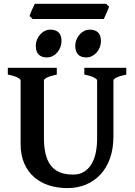

<svg xmlns="http://www.w3.org/2000/svg" viewBox="-20 -970 708 1005"><path d="M641.1 -579.6Q607.9 -572.8 590.8 -564.5Q573.7 -556.2 573.7 -549.3V-255.9Q573.7 -191.9 555.9 -141.6Q538.1 -91.3 505.9 -56.6Q473.6 -22 429.4 -3.7Q385.3 14.6 332.5 14.6Q282.2 14.6 237.8 0.7Q193.4 -13.2 159.9 -41.7Q126.5 -70.3 107.2 -113.8Q87.9 -157.2 87.9 -216.8V-549.3Q87.9 -555.2 72 -564Q56.2 -572.8 21 -579.6V-615.2H277.3V-579.6Q244.1 -572.8 227.1 -564.5Q210 -556.2 210 -549.3V-248.5Q210 -201.7 218.3 -165.8Q226.6 -129.9 244.6 -105.5Q262.7 -81.1 291.7 -68.6Q320.8 -56.2 362.8 -56.2Q397.5 -56.2 421.4 -71.8Q445.3 -87.4 460.2 -113.3Q475.1 -139.2 481.7 -173.1Q488.3 -207 488.3 -243.2V-549.3Q488.3 -555.2 472.4 -564Q456.5 -572.8 421.4 -579.6V-615.2H641.1ZM508.3 -755.9Q508.3 -737.8 502.2 -722.2Q496.1 -706.5 485.6 -694.8Q475.1 -683.1 461.2 -676.3Q447.3 -669.4 431.6 -669.4Q403.3 -669.4 388.7 -684.6Q374 -699.7 374 -729Q374 -747.1 380.4 -762.7Q386.7 -778.3 397.2 -790Q407.7 -801.8 421.4 -808.3Q435.1 -814.9 450.2 -814.9Q477.5 -814.9 492.9 -800.3Q508.3 -785.6 508.3 -755.9ZM301.8 -755.9Q301.8 -737.8 295.7 -722.2Q289.6 -706.5 279.3 -694.8Q269 -683.1 255.1 -676.3Q241.2 -669.4 225.6 -669.4Q197.3 -669.4 182.4 -684.6Q167.5 -699.7 167.5 -729Q167.5 -747.1 173.8 -762.7Q180.2 -778.3 190.7 -790Q201.2 -801.8 215.1 -808.3Q229 -814.9 243.7 -814.9Q271.5 -814.9 286.6 -800.3Q301.8 -785.6 301.8 -755.9ZM550.8 -935.1Q549.3 -929.7 545.7 -920.7Q542 -911.6 537.6 -901.9Q533.2 -892.1 529.3 -883.5Q525.4 -875 523.4 -870.6H150.4L134.8 -886.2Q136.2 -891.6 139.6 -900.4Q143.1 -909.2 147.5 -918.7Q151.9 -928.2 155.8 -936.8Q159.7 -945.3 162.1 -950.2H535.2Z"/></svg>

Font: Gentium Basic
Style: Bold
Weight: 700
Designer: J. Victor Gaultney and Annie Olsen
Foundry: SIL International
Version: Version 1.100